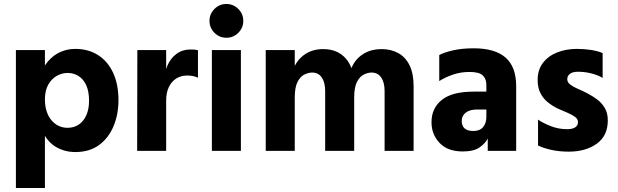

<svg xmlns="http://www.w3.org/2000/svg" viewBox="-20 -759 3108 966"><path d="M60 187V-507H206V187ZM206 -259Q206 -226 214.5 -199.5Q223 -173 238.5 -154.5Q254 -136 274.5 -126Q295 -116 320 -116Q352 -116 376 -132Q400 -148 414 -178.5Q428 -209 428 -252Q428 -300 413.5 -331Q399 -362 374.5 -377Q350 -392 320 -392Q292 -392 266 -377.5Q240 -363 223 -333.5Q206 -304 206 -259ZM165 -258Q165 -324 180 -372Q195 -420 222 -451Q249 -482 284 -497.5Q319 -513 359 -513Q424 -513 473 -482Q522 -451 549 -393Q576 -335 576 -255Q576 -183 551 -123.5Q526 -64 478 -29Q430 6 359 6Q305 6 261 -20Q217 -46 191 -104Q165 -162 165 -258Z M670 0 671 -507H816V0ZM976 -506V-368Q961 -375 947.5 -377Q934 -379 921 -379Q890 -379 866 -363.5Q842 -348 829 -320Q816 -292 816 -253L807 -346Q806 -391 822 -428.5Q838 -466 868 -488Q898 -510 938 -510Q948 -510 957 -509.5Q966 -509 976 -506Z M1046 0V-507H1192V0ZM1034 -654Q1034 -689 1059 -714Q1084 -739 1119 -739Q1154 -739 1179 -714Q1204 -689 1204 -654Q1204 -619 1179 -594Q1154 -569 1119 -569Q1084 -569 1059 -594Q1034 -619 1034 -654Z M1317 0V-507H1463V0ZM1616 0V-301Q1616 -344 1599 -369Q1582 -394 1550 -394Q1533 -394 1512.5 -384.5Q1492 -375 1477.5 -348Q1463 -321 1463 -268L1443 -321Q1440 -376 1459 -419Q1478 -462 1516 -487Q1554 -512 1606 -512Q1678 -512 1720 -464.5Q1762 -417 1762 -325V0ZM1915 0V-301Q1915 -344 1898 -369Q1881 -394 1849 -394Q1832 -394 1811.5 -384.5Q1791 -375 1776.5 -348Q1762 -321 1762 -268L1736 -334Q1733 -387 1753 -427Q1773 -467 1811 -489.5Q1849 -512 1899 -512Q1948 -512 1984.5 -491.5Q2021 -471 2041 -429.5Q2061 -388 2061 -325V0Z M2427 -171V-333Q2427 -362 2409 -379.5Q2391 -397 2342 -397Q2298 -397 2258.5 -383.5Q2219 -370 2190 -351V-482Q2213 -495 2258.5 -505.5Q2304 -516 2363 -516Q2470 -516 2523.5 -469.5Q2577 -423 2577 -325V0H2434V-62Q2422 -38 2393 -17.5Q2364 3 2308 3Q2232 3 2191.5 -40Q2151 -83 2151 -144Q2151 -215 2203 -256.5Q2255 -298 2363 -298H2444V-208H2380Q2343 -208 2323 -192Q2303 -176 2303 -151Q2303 -126 2317.5 -113Q2332 -100 2362 -100Q2394 -100 2410.5 -119.5Q2427 -139 2427 -171Z M3012 -492V-367Q2989 -381 2956 -389.5Q2923 -398 2888 -398Q2861 -398 2847.5 -387.5Q2834 -377 2834 -361Q2834 -345 2849 -333.5Q2864 -322 2887.5 -312Q2911 -302 2936 -289Q2961 -276 2984.5 -258.5Q3008 -241 3023 -215.5Q3038 -190 3038 -153Q3038 -76 2982.5 -36Q2927 4 2841 4Q2794 4 2753.5 -5Q2713 -14 2687 -27V-157Q2712 -140 2751 -124.5Q2790 -109 2833 -109Q2859 -109 2873.5 -118Q2888 -127 2888 -144Q2888 -160 2873 -171Q2858 -182 2834.5 -192Q2811 -202 2786 -213Q2761 -225 2737.5 -243.5Q2714 -262 2699.5 -289.5Q2685 -317 2685 -357Q2685 -408 2712 -443Q2739 -478 2784 -495.5Q2829 -513 2882 -513Q2917 -513 2951.5 -508Q2986 -503 3012 -492Z"/></svg>

Font: Hind Variable Light
Style: Regular
Weight: 300
Designer: Manushi Parikh, Satya Rajpurohit
Foundry: Indian Type Foundry
Version: Version 3.000